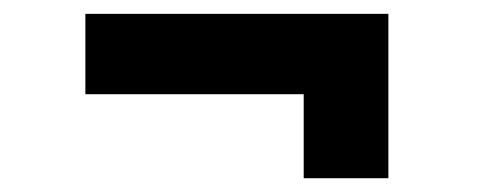

<svg xmlns="http://www.w3.org/2000/svg" viewBox="-20 -402 713 280"><path d="M422.9 -142.1V-264.6H104.5V-381.8H546.4V-142.1Z"/></svg>

Font: Inter 18pt
Style: Bold
Weight: 700
Designer: Rasmus Andersson
Foundry: rsms
Version: Version 4.001;git-66647c0bb